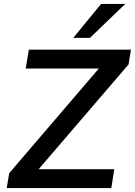

<svg xmlns="http://www.w3.org/2000/svg" viewBox="-20 -958 687 978"><path d="M14 0 27 -76 522 -654 531 -609H111L127 -705H647L635 -630L138 -51L129 -96H562L547 0ZM353 -765 495 -938H618L438 -765Z"/></svg>

Font: Nunito Sans 7pt SemiBold
Style: Italic
Weight: 600
Italic angle: -9°
Designer: Vernon Adams
Foundry: Vernon Adams
Version: Version 3.101;gftools[0.9.27]